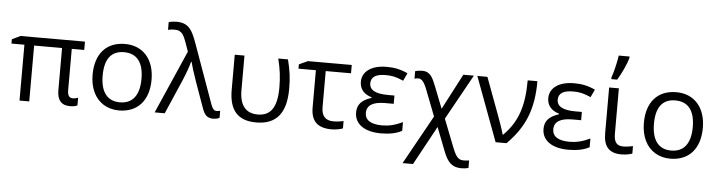

<svg xmlns="http://www.w3.org/2000/svg" viewBox="-56 -1081 5963 1595"><g transform="rotate(5 2925.5 -283.0)"><path d="M603 -2C588.9 5.9 568.4 9.8 541 9.8C469.7 9.8 434.1 -31.2 434.1 -113.8V-465.8H201.2V0H120.1V-465.8H12.2V-502L82 -535.2H619.1V-465.8H515.1V-120.1C515.1 -71.8 533.2 -57.1 561 -57.1C573.2 -57.1 587.4 -60.1 603 -65.9Z M1197.8 -268.1C1197.8 -93.8 1104.5 9.8 949.7 9.8C854 9.8 776.9 -36.6 736.3 -120.6C716.3 -162.6 706.1 -211.9 706.1 -268.1C706.1 -442.4 798.3 -544.9 953.1 -544.9C1103 -544.9 1197.8 -438 1197.8 -268.1ZM790 -268.1C790 -131.3 845.7 -58.1 951.7 -58.1C1057.6 -58.1 1113.8 -130.9 1113.8 -268.1C1113.8 -404.3 1058.1 -476.1 950.7 -476.1C844.7 -476.1 790 -406.2 790 -268.1Z M1331.1 0H1247.1L1478 -526.9L1449.7 -606C1430.2 -661.1 1416 -678.7 1394.5 -690.4C1383.3 -696.3 1370.1 -699.2 1354 -699.2C1335 -699.2 1316.4 -697.3 1297.9 -692.9V-757.8C1319.8 -763.2 1341.3 -766.1 1361.8 -766.1C1420.9 -766.1 1458 -747.6 1486.8 -705.1C1501 -684.1 1517.1 -648.4 1534.7 -599.1L1711.9 -105C1724.1 -73.2 1735.8 -56.2 1758.8 -56.2C1767.6 -56.2 1777.3 -57.6 1788.1 -61V-2C1772.5 5.9 1754.9 9.8 1734.9 9.8C1686.5 9.8 1663.1 -13.7 1644 -67.9L1567.9 -280.8C1540.5 -358.9 1523.4 -413.6 1516.1 -444.8H1511.7C1502.4 -407.2 1483.9 -354 1455.1 -286.1Z M1868.2 -535.2H1949.2V-246.1C1949.2 -121.1 2001.5 -57.1 2101.1 -57.1C2210 -57.1 2261.2 -132.3 2261.2 -295.9C2261.2 -380.4 2252.9 -446.8 2231 -535.2H2312C2335.4 -441.4 2343.3 -383.3 2343.3 -292C2343.3 -85 2258.3 9.8 2094.2 9.8C1943.8 9.8 1868.2 -68.8 1868.2 -242.2Z M2405.8 -502 2478 -535.2H2843.8V-465.8H2632.8V-164.1C2632.8 -91.3 2666 -55.2 2732.9 -55.2C2763.7 -55.2 2799.3 -60.5 2816.9 -64.9V-3.9C2793.9 5.9 2753.4 12.2 2722.2 12.2C2604.5 12.2 2550.8 -43 2550.8 -153.8V-465.8H2405.8Z M3219.2 -313V-244.1H3147C3045.9 -244.1 2995.1 -212.4 2995.1 -148.9C2995.1 -90.3 3043 -57.1 3138.2 -57.1C3192.9 -57.1 3244.1 -68.4 3309.1 -99.1V-26.9C3264.6 -2.4 3206.1 9.8 3134.3 9.8C2997.6 9.8 2914.1 -48.8 2914.1 -145C2914.1 -209 2946.8 -250 3031.2 -276.9V-282.2C2967.3 -300.3 2931.2 -342.8 2931.2 -402.8C2931.2 -489.3 3009.3 -544.9 3134.3 -544.9C3197.3 -544.9 3246.1 -536.1 3311 -506.8L3280.3 -441.9C3219.2 -469.2 3183.6 -476.1 3132.3 -476.1C3050.8 -476.1 3010.3 -449.7 3010.3 -397C3010.3 -340.8 3062 -313 3165 -313Z M3619.1 -237.8 3774.4 -535.2H3862.3L3653.3 -158.2L3746.1 78.1C3777.3 157.7 3799.3 173.8 3840.3 173.8C3855 173.8 3869.6 172.4 3884.3 169.9V232.9C3864.7 237.8 3845.2 240.2 3826.2 240.2C3751.5 240.2 3710.9 208.5 3672.4 105L3599.1 -84L3422.4 240.2H3335.4L3562 -168L3478 -384.8C3465.8 -417 3453.6 -439.5 3442.4 -452.6C3431.2 -465.8 3418.5 -472.2 3404.3 -472.2C3392.1 -472.2 3381.8 -470.2 3373 -466.8V-529.8C3389.2 -535.2 3408.7 -538.1 3432.1 -538.1C3467.3 -538.1 3491.7 -524.4 3511.7 -495.1C3522 -480 3534.2 -454.6 3548.3 -418Z M4090.3 0 3891.1 -535.2H3975.1L4082 -247.1C4099.1 -203.6 4132.8 -108.4 4143.1 -67.9H4147C4262.2 -181.6 4311 -315.9 4311 -535.2H4392.1C4392.1 -298.8 4327.6 -146.5 4181.2 0Z M4782.2 -313V-244.1H4710C4608.9 -244.1 4558.1 -212.4 4558.1 -148.9C4558.1 -90.3 4606 -57.1 4701.2 -57.1C4755.9 -57.1 4807.1 -68.4 4872.1 -99.1V-26.9C4827.6 -2.4 4769 9.8 4697.3 9.8C4560.5 9.8 4477.1 -48.8 4477.1 -145C4477.1 -209 4509.8 -250 4594.2 -276.9V-282.2C4530.3 -300.3 4494.1 -342.8 4494.1 -402.8C4494.1 -489.3 4572.3 -544.9 4697.3 -544.9C4760.3 -544.9 4809.1 -536.1 4874 -506.8L4843.3 -441.9C4782.2 -469.2 4746.6 -476.1 4695.3 -476.1C4613.8 -476.1 4573.2 -449.7 4573.2 -397C4573.2 -340.8 4625 -313 4728 -313Z M5002 -606V-620.1C5019.5 -667 5039.1 -752.9 5046.9 -806.2H5136.7V-794.9C5125 -746.6 5082.5 -655.3 5050.8 -606ZM4990.2 -535.2H5071.3V-157.2C5071.3 -89.4 5092.8 -57.1 5149.4 -57.1C5173.3 -57.1 5212.4 -62.5 5230 -66.9V-4.9C5210 3.4 5171.9 9.8 5139.2 9.8C5035.2 9.8 4990.2 -44.9 4990.2 -154.8Z M5794.9 -268.1C5794.9 -93.8 5701.7 9.8 5546.9 9.8C5451.2 9.8 5374 -36.6 5333.5 -120.6C5313.5 -162.6 5303.2 -211.9 5303.2 -268.1C5303.2 -442.4 5395.5 -544.9 5550.3 -544.9C5700.2 -544.9 5794.9 -438 5794.9 -268.1ZM5387.2 -268.1C5387.2 -131.3 5442.9 -58.1 5548.8 -58.1C5654.8 -58.1 5710.9 -130.9 5710.9 -268.1C5710.9 -404.3 5655.3 -476.1 5547.9 -476.1C5441.9 -476.1 5387.2 -406.2 5387.2 -268.1Z"/></g></svg>

Font: OpenSansEmoji
Style: Regular
Weight: 400
Foundry: MorbZ
Version: Version 1.000;PS 001.000;hotconv 1.0.70;makeotf.lib2.5.58329